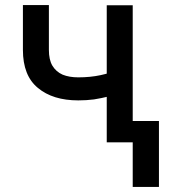

<svg xmlns="http://www.w3.org/2000/svg" viewBox="-20 -567 693 765"><path d="M508.8 -545.9Q508.8 -409.2 508.8 0Q483.4 0 405.3 0Q405.3 -136.7 405.3 -545.9Q431.6 -545.9 508.8 -545.9ZM463.9 -292Q463.9 -269.5 463.9 -200.2Q439.5 -190.4 412.1 -182.6Q384.8 -175.8 354.5 -170.9Q324.2 -167 292 -167Q190.4 -167 130.9 -216.8Q71.3 -265.6 71.3 -368.2Q71.3 -427.7 71.3 -546.9Q97.7 -546.9 174.8 -546.9Q174.8 -502 174.8 -368.2Q174.8 -329.1 188.5 -305.7Q203.1 -281.2 229.5 -269.5Q255.9 -258.8 292 -258.8Q339.8 -258.8 380.9 -267.6Q420.9 -276.4 463.9 -292ZM613.3 -85Q613.3 -19.5 613.3 177.7Q586.9 177.7 508.8 177.7Q508.8 112.3 508.8 -85Q535.2 -85 613.3 -85Z"/></svg>

Font: DeepSea
Style: Medium
Weight: 500
Designer: Stem
Version: Version 3.019;git-0a5106e0b